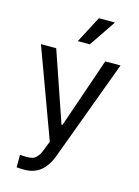

<svg xmlns="http://www.w3.org/2000/svg" viewBox="-140 -840 809 1115"><g transform="rotate(15 264.5 -282.0)"><path d="M74.2 197.3V122.1L89.8 123Q97.7 124 115.2 124Q136.7 124 150.9 119.6Q165 115.2 179.2 97.7Q193.4 80.1 206.1 43.9L221.7 3.9L25.4 -530.3H117.2L261.7 -109.4H267.6L412.1 -530.3H503.9L279.3 76.2Q255.9 137.7 216.8 168.5Q177.7 199.2 121.1 199.2Q95.7 199.2 74.2 197.3ZM311.5 -762.7H408.2L299.8 -602.5H227.5Z"/></g></svg>

Font: Pretendard GOV Variable
Style: Regular
Weight: 400
Designer: Base glyphs from Inter by Rasmus Andersson; Hangul glyphs from Noto Sans CJK(Source Han Sans) by Jang Soo-young and Kang
Foundry: Kil Hyung-jin
Version: Version 1.307;Glyphs 3.2 (3192)